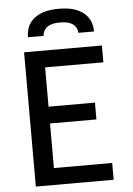

<svg xmlns="http://www.w3.org/2000/svg" viewBox="-62 -1001 724 1047"><g transform="rotate(-5 300.0 -477.5)"><path d="M91 0V-735H517V-643H198V-428H452V-336H198V-92H517V0ZM119 -815Q119 -837 125 -858Q131 -879 144 -896Q157 -913 175.5 -925Q194 -937 214.5 -943.5Q235 -950 256.5 -952.5Q278 -955 300 -955Q322 -955 343.5 -952.5Q365 -950 385.5 -943.5Q406 -937 424.5 -925Q443 -913 456 -896Q469 -879 475 -858Q481 -837 481 -815H395Q395 -831 386 -845.5Q377 -860 363 -867.5Q349 -875 332.5 -877.5Q316 -880 300 -880Q284 -880 267.5 -877.5Q251 -875 237 -867.5Q223 -860 214 -845.5Q205 -831 205 -815Z"/></g></svg>

Font: Iosevka SS04 Semibold Extended
Style: Regular
Weight: 600
Width: 7
Monospace: yes
Designer: Belleve Invis
Foundry: Belleve Invis
Version: Version 19.0.0; ttfautohint (v1.8.4)